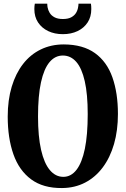

<svg xmlns="http://www.w3.org/2000/svg" viewBox="-20 -988 668 1020"><path d="M309.5 11Q209.5 12 145.5 -35.2Q81.5 -82.5 51.2 -168.5Q21 -254.5 21 -368.5Q21 -456.5 42.2 -527.2Q63.5 -598 102.5 -648.2Q141.5 -698.5 196.5 -725.2Q251.5 -752 319 -752Q421 -751.5 484.5 -705.8Q548 -660 577.2 -577Q606.5 -494 606.5 -382.5Q606.5 -295 585.8 -223Q565 -151 526 -98.8Q487 -46.5 432.2 -18Q377.5 10.5 309.5 11ZM316.5 -48.5Q357.5 -48.5 386.5 -86Q415.5 -123.5 430.8 -197.5Q446 -271.5 446 -382Q446 -488 430.2 -557Q414.5 -626 385 -659.5Q355.5 -693 314 -693Q272.5 -693 243 -657.8Q213.5 -622.5 197.8 -551Q182 -479.5 182 -369Q182 -263.5 198.2 -192Q214.5 -120.5 244.8 -84.5Q275 -48.5 316.5 -48.5ZM314 -806.5Q270 -806.5 236 -822.8Q202 -839 182.2 -868.8Q162.5 -898.5 162.5 -940Q162.5 -949 163.2 -955.5Q164 -962 165 -968.5H231Q231 -964.5 231.5 -959.8Q232 -955 232.5 -950Q235.5 -933.5 244.2 -919.2Q253 -905 270 -896Q287 -887 314 -887Q341.5 -887 358.2 -896Q375 -905 383.8 -919.2Q392.5 -933.5 395 -950Q396 -955 396.5 -959.8Q397 -964.5 397 -968.5H463Q464 -962 464.5 -955.5Q465 -949 465 -940Q465 -898.5 445.5 -868.8Q426 -839 392 -822.8Q358 -806.5 314 -806.5Z"/></svg>

Font: Merriweather 24pt SemiCondensed
Style: Bold
Weight: 700
Width: 4
Designer: Eben Sorkin
Foundry: Eben Sorkin
Version: Version 2.100